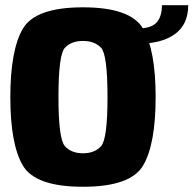

<svg xmlns="http://www.w3.org/2000/svg" viewBox="-20 -709 740 734"><path d="M297 5Q115 5 67.2 -76.5Q19.5 -158 19.5 -337.5Q19.5 -517 67.2 -599Q115 -681 297.2 -681Q479.5 -681 527.2 -599Q575 -517 575 -337.5Q575 -158 527.2 -76.5Q479.5 5 297 5ZM297 -123Q342 -123 366.5 -150.5Q391 -178 391 -337.5Q391 -500 366.5 -526.2Q342 -552.5 297 -552.5Q252.5 -552.5 228 -526.2Q203.5 -500 203.5 -337.5Q203.5 -178 228 -150.5Q252.5 -123 297 -123ZM503.5 -600Q557.5 -600 578.2 -622.5Q599 -645 599 -689H699.5Q699.5 -615.5 648.5 -578.5Q597.5 -541.5 503.5 -541.5Z"/></svg>

Font: Anybody ExtraBold
Style: Regular
Weight: 800
Designer: Tyler Finck
Foundry: Etcetera Type Company
Version: Version 1.010; ttfautohint (v1.8.3) -l 8 -r 50 -G 200 -x 14 